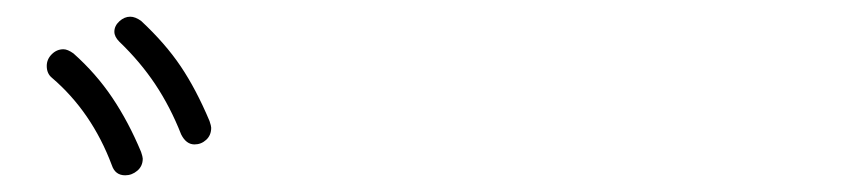

<svg xmlns="http://www.w3.org/2000/svg" viewBox="-20 -858 1040 230"><path d="M197 -697Q184 -730 166 -757Q148 -784 123 -808Q117 -814 117 -820Q117 -827 123 -832.5Q129 -838 136 -838Q142 -838 149 -833Q178 -806 196.5 -778.5Q215 -751 231 -713Q233 -707 233 -705Q233 -696 227 -690.5Q221 -685 213 -685Q203 -685 197 -697ZM114 -660Q90 -724 42 -765Q36 -770 36 -779Q36 -787 42 -793Q48 -799 56 -799Q61 -799 68 -794Q95 -770 114.5 -741Q134 -712 149 -676Q151 -670 151 -668Q151 -659 144.5 -653.5Q138 -648 130 -648Q118 -648 114 -660Z"/></svg>

Font: Kiwi Maru Light
Style: Regular
Weight: 300
Designer: Hiroki-Chan
Version: Version 1.100